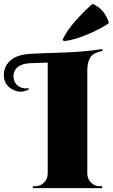

<svg xmlns="http://www.w3.org/2000/svg" viewBox="-59 -974 584 994"><path d="M272 -761 265 -768Q284 -812 330.5 -864.5Q377 -917 420 -954Q484 -927 505 -854Q455 -821 390 -794Q325 -767 272 -761ZM393 -614V-73Q394 -47 412.5 -28.5Q431 -10 457 -10H470V0H111V-10H124Q150 -10 168.5 -28.5Q187 -47 188 -73V-650L101 -647Q17 -644 11 -585Q9 -553 30.5 -533Q52 -513 90 -517V-511Q46 -487 2.5 -512.5Q-41 -538 -39 -591Q-37 -634 -2 -663.5Q33 -693 110 -696Q121 -697 180.5 -699Q240 -701 283 -702.5Q326 -704 381.5 -709Q437 -714 470 -720L472 -710Q429 -703 411.5 -680.5Q394 -658 393 -614Z"/></svg>

Font: Cinzel Decorative Black
Style: Regular
Weight: 900
Designer: Natanael Gama
Version: Version 1.001;PS 001.001;hotconv 1.0.56;makeotf.lib2.0.21325